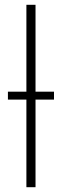

<svg xmlns="http://www.w3.org/2000/svg" viewBox="-20 -780 257 800"><path d="M90 0V-365H13V-398H90V-760H128V-398H205V-365H128V0Z"/></svg>

Font: Noto Sans ExtraLight
Style: Regular
Weight: 200
Designer: Monotype Design Team
Foundry: Monotype Imaging Inc.
Version: Version 2.007